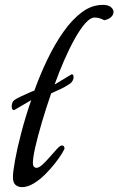

<svg xmlns="http://www.w3.org/2000/svg" viewBox="-20 -755 486 788"><path d="M368 -683Q351 -683 330.5 -660Q310 -637 288 -598Q266 -559 244.5 -510Q223 -461 204 -408L272 -449Q273 -450 275 -450Q282 -450 282 -438Q282 -431 278 -423.5Q274 -416 265 -410Q247 -398 227.5 -389Q208 -380 190 -372Q169 -311 152 -253.5Q135 -196 125 -152Q115 -108 115 -87Q115 -74 120 -70Q125 -66 129 -66Q140 -66 155 -80Q170 -94 185.5 -112Q201 -130 214 -144Q227 -158 234 -158Q240 -158 242 -154.5Q244 -151 245 -147Q245 -143 234.5 -125.5Q224 -108 206 -85Q188 -62 165.5 -39.5Q143 -17 118 -2Q93 13 70 13Q54 13 43.5 3.5Q33 -6 33 -28Q33 -48 41.5 -96Q50 -144 67 -209Q84 -274 108 -344L38 -303Q28 -303 28 -319Q28 -327 31 -334Q34 -341 40 -345Q50 -352 66.5 -359.5Q83 -367 98.5 -374Q114 -381 121 -383Q145 -450 175.5 -513Q206 -576 241.5 -626Q277 -676 317 -705.5Q357 -735 402 -735Q424 -735 435 -726Q446 -717 446 -706Q446 -695 436.5 -685.5Q427 -676 408 -672Q398 -677 389 -680Q380 -683 368 -683Z"/></svg>

Font: Sedan
Style: Italic
Weight: 400
Italic angle: -13.8°
Designer: Sebastian Salazar
Foundry: Sebastian Salazar
Version: Version 1.100; ttfautohint (v1.8.4.7-5d5b)